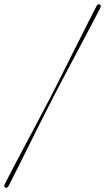

<svg xmlns="http://www.w3.org/2000/svg" viewBox="-50 -767 502 920"><path d="M205.5 -302Q187.5 -267 160.2 -213Q133 -159 102.5 -97.8Q72 -36.5 43.2 21.2Q14.5 79 -7.5 121.5Q-15 136.5 -24.5 132Q-33.5 128 -27 115Q-12.5 86 9.5 44Q31.5 2 57 -46Q82.5 -94 108.2 -142.2Q134 -190.5 156.2 -233Q178.5 -275.5 194 -305Q209.5 -335.5 231.5 -379Q253.5 -422.5 278.2 -472.2Q303 -522 328 -571.2Q353 -620.5 374.5 -663.5Q396 -706.5 411.5 -736Q419 -750 428 -745.5Q435.5 -742 430.5 -728.5Q408 -685.5 377.2 -627.2Q346.5 -569 313.8 -507.2Q281 -445.5 252.2 -391.2Q223.5 -337 205.5 -302Z"/></svg>

Font: Fraunces 144pt Black
Style: Italic
Weight: 900
Italic angle: -16°
Version: Version 1.000;[0bf87f6ff]